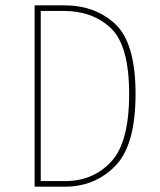

<svg xmlns="http://www.w3.org/2000/svg" viewBox="-20 -701 599 721"><path d="M489 -348Q489 -155 412.5 -77.5Q336 0 224 0H110V-681H220Q339 -681 414 -609.5Q489 -538 489 -348ZM133 -660V-21H225Q329 -21 397 -93.5Q465 -166 465 -348Q465 -530 396.5 -595Q328 -660 219 -660Z"/></svg>

Font: Fira Sans Condensed Thin
Style: Regular
Weight: 250
Width: 3
Designer: Carrois Corporate & Edenspiekermann AG
Foundry: Carrois Corporate GbR & Edenspiekermann AG
Version: Version 4.203